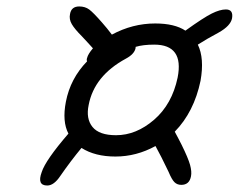

<svg xmlns="http://www.w3.org/2000/svg" viewBox="-20 -614 740 589"><path d="M125 -44.9Q92.8 -44.9 107.9 -85.9Q119.6 -122.6 189.9 -204.1Q170.4 -241.2 182.1 -301.8Q195.8 -373 247.1 -425.8Q245.1 -430.7 247.1 -436Q250 -448.2 265.1 -465.8Q262.7 -468.3 250.2 -482.2Q237.8 -496.1 231 -502.9Q209 -524.9 200.2 -540Q191.4 -555.2 194.8 -570.8Q198.7 -594.2 223.1 -594.2Q241.2 -594.2 253.9 -584.7Q266.6 -575.2 293 -544.9Q308.6 -527.3 323.2 -507.8Q386.7 -542 456.1 -542Q515.6 -542 548.8 -520Q604.5 -560.1 629.6 -572.5Q654.8 -585 672.9 -585Q696.3 -585 691.9 -558.1Q687.5 -534.7 650.9 -514.2Q613.3 -494.1 586.9 -477.1Q607.4 -435.1 595.2 -366.2Q575.2 -270.5 516.1 -210Q519 -204.6 526.4 -190.7Q533.7 -176.8 537.1 -169.9Q557.1 -129.4 563 -108.4Q568.8 -87.4 565.9 -73.2Q561 -46.9 536.1 -46.9Q523.4 -46.9 515.1 -55.2Q506.8 -63.5 497.1 -86.9Q473.6 -136.2 457 -166Q398.4 -133.8 334 -133.8Q271.5 -133.8 230 -160.2Q196.8 -120.1 165 -74.2Q145.5 -44.9 125 -44.9ZM252 -292Q243.2 -250 263.7 -224.6Q284.2 -199.2 335.9 -199.2Q397.9 -199.2 452.9 -246.8Q507.8 -294.4 524.9 -376Q544.9 -477.1 453.1 -477.1Q418.5 -477.1 396 -470.2V-466.8Q392.6 -448.2 366.2 -434.1Q269 -381.3 252 -292Z"/></svg>

Font: Shantell Sans Irregular Bouncy
Style: Italic
Weight: 300
Italic angle: -11.31°
Designer: Stephen Nixon, Anya Danilova, Shantell Martin
Foundry: Arrow Type
Version: Version 1.006;[9816181b4]